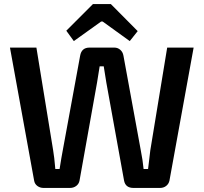

<svg xmlns="http://www.w3.org/2000/svg" viewBox="-20 -924 1001 944"><path d="M657 -771 618 -722 485 -818H477L343 -722L306 -773L437 -904H525ZM932 -690 813 -35Q809 -19 796.5 -9.5Q784 0 767 0H636Q597 0 590 -36L503 -517Q498 -544 490 -598H470Q461 -540 457 -517L371 -36Q368 -20 355 -10Q342 0 324 0H194Q177 0 164 -9.5Q151 -19 148 -35L29 -690H159L241 -187Q247 -153 252 -93H273Q282 -151 289 -187L374 -650Q381 -690 420 -690H542Q559 -690 571.5 -679Q584 -668 587 -650L672 -186Q682 -136 686 -93H708Q710 -107 713.5 -138.5Q717 -170 719 -185L802 -690Z"/></svg>

Font: Exo 2.0 Semi Bold
Style: Regular
Weight: 600
Designer: Natanael Gama
Version: Version 1.001;PS 001.001;hotconv 1.0.70;makeotf.lib2.5.58329